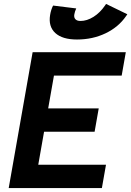

<svg xmlns="http://www.w3.org/2000/svg" viewBox="-20 -960 670 980"><path d="M24.4 0 146.5 -693.4H276.4L154.3 0ZM24.4 0 45.9 -119.1H521L500 0ZM75.2 -287.6 96.2 -406.7H483.9L462.9 -287.6ZM125.5 -574.2 146.5 -693.4H622.1L601.1 -574.2ZM373 -758.3Q298.3 -758.3 262.2 -791.5Q226.1 -824.7 235.8 -883.8Q240.2 -910.6 251 -931.6L369.1 -917Q365.7 -909.2 363 -901.4Q360.4 -893.6 359.4 -886.7Q356.4 -871.1 364.7 -862.1Q373 -853 390.6 -853Q423.8 -853 457.3 -874Q490.7 -895 516.1 -932.1L521.5 -939.9L629.9 -887.2L623.5 -877.9Q585 -821.8 518.8 -790Q452.6 -758.3 373 -758.3Z"/></svg>

Font: Cascadia Code PL
Style: Italic
Weight: 400
Italic angle: -10°
Monospace: yes
Designer: Aaron Bell
Foundry: Saja Typeworks
Version: Version 2404.023